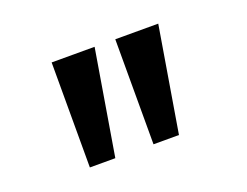

<svg xmlns="http://www.w3.org/2000/svg" viewBox="-64 -818 728 567"><g transform="rotate(-20 300.0 -535.0)"><path d="M335 -700H470L415 -370H335ZM135 -700H270L215 -370H135Z"/></g></svg>

Font: Sligoil Micro
Style: Regular
Weight: 400
Designer: Ariel Martín Pérez
Foundry: Igor Stepanchenko
Version: Version 1.001